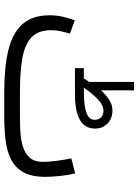

<svg xmlns="http://www.w3.org/2000/svg" viewBox="107 -760 653 907"><g transform="rotate(90 433.5 -306.5)"><path d="M350.6 -376Q355 -382.3 359.1 -389.4Q363.3 -396.5 367.2 -401.9V-613.3H406.7V-457.5Q427.7 -480 451.2 -495.6Q474.6 -511.2 501.5 -511.2Q539.1 -511.2 563.2 -488Q587.4 -464.8 587.4 -429.2Q586.9 -378.9 544.4 -356.4Q502 -334 426.3 -334H301.8V-376ZM425.8 -376.5Q482.4 -377 514.2 -388.9Q545.9 -400.9 545.9 -427.2Q545.9 -445.8 534.4 -457.3Q522.9 -468.8 503.9 -468.8Q476.6 -468.8 448.2 -441.4Q419.9 -414.1 394 -376ZM527.3 0H414.1Q298.3 0 217.5 -19.3Q136.7 -38.6 94.5 -85.4Q52.2 -132.3 52.2 -214.8Q52.2 -246.1 58.8 -275.6Q65.4 -305.2 76.2 -333.5L138.7 -310.1Q132.3 -289.1 127.4 -266.4Q122.6 -243.7 122.6 -222.7Q122.6 -159.7 157.2 -127.9Q191.9 -96.2 257.3 -85.2Q322.8 -74.2 414.1 -74.2H527.8Q563 -74.2 600.8 -76.2Q638.7 -78.1 671.4 -87.9Q704.1 -97.7 724.4 -119.9Q744.6 -142.1 744.6 -182.6Q744.6 -208.5 740.2 -244.4Q735.8 -280.3 728 -316.9L799.3 -335Q807.6 -299.8 811.5 -260.7Q815.4 -221.7 815.4 -193.4Q815.4 -128.4 793.2 -89.6Q771 -50.8 731.7 -31.5Q692.4 -12.2 639.9 -6.1Q587.4 0 527.3 0Z"/></g></svg>

Font: Vazirmatn UI NL Light
Style: Regular
Weight: 300
Designer: Saber Rastikerdar
Foundry: Saber Rastikerdar
Version: Version 33.003